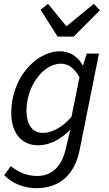

<svg xmlns="http://www.w3.org/2000/svg" viewBox="-20 -767 571 1007"><path d="M171 220C292 220 370 150 397 23L499 -486H435L416 -425H413C390 -469 347 -498 296 -498C165 -498 39 -354 39 -176C39 -63 98 -5 180 -5C242 -5 298 -36 349 -87L324 17C304 102 256 156 174 156C122 156 73 135 37 104L2 152C48 198 109 220 171 220ZM205 -70C152 -70 119 -109 119 -188C119 -314 206 -433 299 -433C336 -433 368 -413 397 -362L355 -155C309 -99 251 -70 205 -70ZM282 -575H366L504 -713L472 -747L331 -631H327L232 -747L193 -716Z"/></svg>

Font: Source Sans Pro
Style: Italic
Weight: 400
Italic angle: -11°
Designer: Paul D. Hunt
Foundry: Adobe Systems Incorporated
Version: Version 3.006;hotconv 1.0.111;makeotfexe 2.5.65597